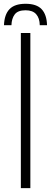

<svg xmlns="http://www.w3.org/2000/svg" viewBox="-40 -970 262 990"><path d="M92 -950.5Q148.5 -950.5 174.8 -922.5Q201 -894.5 202.5 -840H165Q164.5 -876.5 146.5 -896.8Q128.5 -917 92 -917Q52 -917 36 -895.8Q20 -874.5 19 -840H-19.5Q-17.5 -895 9 -922.8Q35.5 -950.5 92 -950.5ZM67.5 0V-800H116.5V0Z"/></svg>

Font: Big Shoulders Text Thin ExtraLight
Style: Regular
Weight: 250
Version: Version 2.002